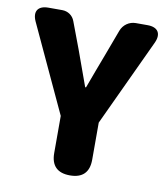

<svg xmlns="http://www.w3.org/2000/svg" viewBox="-83 -815 774 886"><g transform="rotate(10 304.0 -372.5)"><path d="M103 -504 215 -263V-89C215 -30 245 0 304 0C363 0 393 -30 393 -89V-263L584 -672C604 -716 586 -745 537 -745H482C451 -745 424 -726 413 -697L369 -579C348 -523 328 -471 307 -413H303C282 -471 263 -523 243 -579L196 -704C187 -729 164 -745 137 -745H86H72C23 -745 5 -716 25 -672Z"/></g></svg>

Font: GenSenRounded2 TW H
Style: Regular
Weight: 900
Version: Version 2.100;PS 2.1;hotconv 16.6.51;makeotf.lib2.5.65220 DE